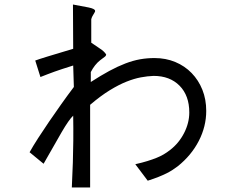

<svg xmlns="http://www.w3.org/2000/svg" viewBox="-20 -762 1040 850"><path d="M382 -443V-399Q427 -428 464 -448Q501 -468 535 -481Q569 -494 600 -499.5Q631 -505 664 -505Q714 -505 756 -487.5Q798 -470 828.5 -438.5Q859 -407 876 -364.5Q893 -322 893 -271Q893 -202 860 -138Q827 -74 767 -26Q755 -17 743.5 -9.5Q732 -2 717 5.5Q702 13 682 21Q662 29 634 38L579 -35Q610 -42 632.5 -49Q655 -56 672.5 -63Q690 -70 704.5 -78.5Q719 -87 733 -98Q772 -128 795 -173Q818 -218 818 -264Q818 -339 775 -382.5Q732 -426 660 -426Q633 -425 603.5 -419.5Q574 -414 540 -400.5Q506 -387 466 -362.5Q426 -338 379 -298V68H298Q298 60 299.5 30.5Q301 1 302.5 -42Q304 -85 304.5 -139Q305 -193 304 -250Q285 -232 253 -177Q221 -122 173 -37L111 -88Q126 -115 148.5 -150Q171 -185 197 -223Q223 -261 251 -300.5Q279 -340 307 -377L304 -472Q275 -463 255.5 -456.5Q236 -450 220.5 -444.5Q205 -439 191 -433.5Q177 -428 159 -421L136 -494Q149 -499 189.5 -511.5Q230 -524 304 -546L303 -742Q343 -735 372 -729Q401 -723 401 -714Q401 -710 400 -709Q391 -693 389 -690Q387 -687 384 -677V-573Q405 -558 423 -546.5Q441 -535 450 -521Q450 -516 445.5 -512Q441 -508 423 -495Q399 -476 382 -443Z"/></svg>

Font: D2Coding
Style: Regular
Weight: 400
Monospace: yes
Designer: Yong-Rak Park; Jeong-Hwan Yoon; Sang-Min Lee;
Foundry: NHN Corporation
Version: Version 1.3.2; Build 20180524